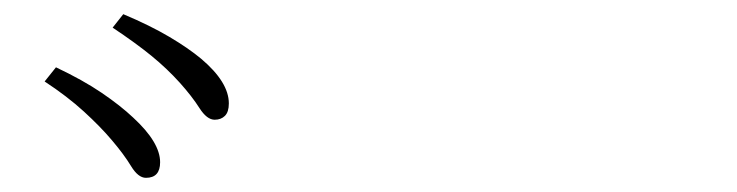

<svg xmlns="http://www.w3.org/2000/svg" viewBox="-20 -859 1040 271"><path d="M186 -608Q175 -608 165 -624.5Q155 -641 138 -661Q122 -680 98.5 -701.5Q75 -723 43 -744L59 -764Q97 -746 123.5 -728Q150 -710 168 -693Q206 -658 206 -630Q206 -619 201 -613.5Q196 -608 186 -608ZM283 -690Q272 -690 261.5 -706.5Q251 -723 234 -742Q216 -762 194 -780Q172 -798 139 -820L154 -839Q192 -823 219 -807Q246 -791 264 -776Q303 -743 303 -713Q303 -701 297.5 -695.5Q292 -690 283 -690Z"/></svg>

Font: Noto Serif KR ExtraLight
Style: Regular
Weight: 200
Designer: Ryoko NISHIZUKA 西塚涼子 (kana & ideographs); Frank Grießhammer (Latin, Greek & Cyrillic); Wenlong ZHANG 张文龙 (bopomofo); San
Foundry: Adobe
Version: Version 2.002-H1;hotconv 1.1.0;makeotfexe 2.6.0